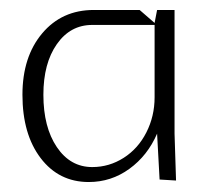

<svg xmlns="http://www.w3.org/2000/svg" viewBox="-20 -360 420 385"><path d="M25 -170Q25 -246 64.5 -293Q104 -340 168 -340H260L290 -314L295 -340H330V-92L333 2L300 0L295 -92Q276 -48 239.5 -21.5Q203 5 158 5Q98 5 61.5 -43Q25 -91 25 -170ZM67 -170Q67 -105 94 -65Q121 -25 165 -25Q199 -25 228 -43.5Q257 -62 273.5 -94.5Q290 -127 290 -165V-310H165Q121 -310 94 -271.5Q67 -233 67 -170Z"/></svg>

Font: Glametrix
Style: Light
Weight: 300
Designer: gluk
Foundry: gluk
Version: Version 0.40